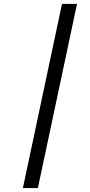

<svg xmlns="http://www.w3.org/2000/svg" viewBox="-20 -762 456 975"><path d="M172.4 192.9H96.2L294.9 -742.2H371.1Z"/></svg>

Font: Cadman
Style: Italic
Weight: 400
Italic angle: -12°
Designer: Paul James MIller
Foundry: High-Logic / Made with FontCreator
Version: Version 2.114;March 28, 2021;FontCreator 13.0.0.2683 64-bit